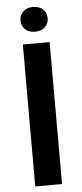

<svg xmlns="http://www.w3.org/2000/svg" viewBox="-60 -926 408 958"><g transform="rotate(-5 144.0 -446.5)"><path d="M210.9 -710.9V0H76.7V-710.9ZM75.7 -830.6Q75.7 -857.4 93.8 -875.2Q111.8 -893.1 143.1 -893.1Q174.8 -893.1 193.1 -875.2Q211.4 -857.4 211.4 -830.6Q211.4 -804.2 193.1 -786.6Q174.8 -769 143.1 -769Q111.8 -769 93.8 -786.6Q75.7 -804.2 75.7 -830.6Z"/></g></svg>

Font: Vazirmatn FD SemiBold
Style: Regular
Weight: 600
Designer: Saber Rastikerdar
Foundry: Saber Rastikerdar
Version: Version 33.001